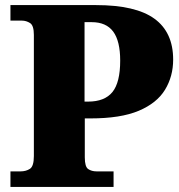

<svg xmlns="http://www.w3.org/2000/svg" viewBox="-20 -734 703 754"><path d="M21 0V-61H61Q82 -61 97.5 -71Q113 -81 113 -121V-597Q113 -634 98 -643.5Q83 -653 66 -653H21V-714H357Q513 -714 586.5 -660.5Q660 -607 660 -500Q660 -434 628 -381.5Q596 -329 525 -299Q454 -269 335 -269H313V-116Q313 -79 326.5 -70Q340 -61 359 -61H426V0ZM326 -335Q391 -335 421.5 -372.5Q452 -410 452 -496Q452 -573 424.5 -610Q397 -647 340 -647H312V-335Z"/></svg>

Font: Noto Serif Tamil Black
Style: Regular
Weight: 900
Designer: Indian Type Foundry, Tom Grace, and the Monotype Design Team
Foundry: Monotype Imaging Inc.
Version: Version 2.004; ttfautohint (v1.8.4.7-5d5b)